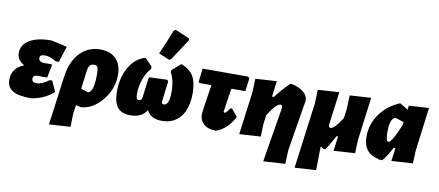

<svg xmlns="http://www.w3.org/2000/svg" viewBox="-79 -1061 3596 1571"><g transform="rotate(10 1719.0 -275.0)"><path d="M200 11Q96 11 48 -17.5Q0 -46 0 -109Q0 -206 100 -245Q38 -278 38 -336Q38 -406 103 -445Q168 -484 284 -484Q350 -472 416 -454L374 -322H347Q297 -354 252 -354Q211 -354 211 -327Q211 -298 247 -292H319L323 -282L302 -179H222Q185 -179 185 -148Q185 -118 224 -118Q267 -118 327 -162H347L387 -74Q311 -5 200 11Z M383 196 438 -213Q455 -337 522.5 -409Q590 -481 693 -481Q775 -481 822 -433.5Q869 -386 869 -300Q869 -183 791.5 -88.5Q714 6 614 12L573 2L563 76L560 185ZM611 -285 592 -137 651 -118Q699 -125 699 -273Q699 -321 692.5 -335Q686 -349 664 -349Q639 -349 627.5 -335Q616 -321 611 -285Z M1255 -737 1271 -746 1387 -697 1392 -681Q1334 -591 1276 -505L1260 -495L1170 -533Q1219 -642 1255 -737ZM1025 7Q952 7 918 -35Q884 -77 884 -168Q884 -285 934.5 -370.5Q985 -456 1067 -478L1128 -415L1127 -395Q1092 -359 1070.5 -298Q1049 -237 1049 -176Q1049 -149 1054 -138.5Q1059 -128 1072 -128Q1096 -128 1099 -155L1121 -326L1272 -332L1283 -319L1262 -152Q1259 -128 1280 -128Q1325 -128 1325 -242Q1325 -334 1292 -395V-415L1364 -478Q1434 -454 1465.5 -402Q1497 -350 1497 -258Q1497 -132 1441.5 -62.5Q1386 7 1286 7Q1193 7 1161 -60Q1121 7 1025 7Z M1736 10Q1672 10 1635.5 -22Q1599 -54 1601 -107L1604 -137L1636 -351H1538L1529 -361L1542 -472H1920L1932 -461L1919 -351H1802L1774 -165L1773 -157Q1773 -148 1782 -148Q1788 -148 1795 -155Q1802 -162 1823 -191L1836 -192L1886 -130Q1827 -19 1736 10Z M2158 -476 2141 -345H2156Q2213 -419 2270 -473L2283 -474Q2340 -463 2379 -433Q2418 -403 2417 -363L2416 -349L2348 66L2344 178L2162 189L2236 -260L2237 -270Q2237 -292 2220 -292Q2187 -292 2121 -188L2111 -116L2107 -7L1930 4L1977 -352L1981 -465Z M2641 -200Q2638 -176 2659 -176Q2688 -176 2750 -272L2761 -352L2765 -465L2942 -476L2895 -116L2891 -7L2714 4L2730 -117H2717Q2674 -36 2645 3L2632 4Q2617 -2 2604 -12L2601 185L2424 196L2496 -352L2500 -465L2677 -476Z M3097 11Q3019 -8 2989 -49.5Q2959 -91 2959 -157Q2959 -260 3018.5 -344Q3078 -428 3180 -472H3187L3252 -432L3256 -466L3422 -476L3376 -116L3371 -7L3194 4L3209 -106H3194Q3159 -35 3120 11ZM3121 -225Q3121 -146 3142 -146Q3171 -146 3235 -304L3238 -326L3172 -348Q3121 -348 3121 -225Z"/></g></svg>

Font: Alegreya Sans Black
Style: Italic
Weight: 900
Italic angle: -7°
Designer: Juan Pablo del Peral
Foundry: Huerta Tipografica
Version: Version 2.007